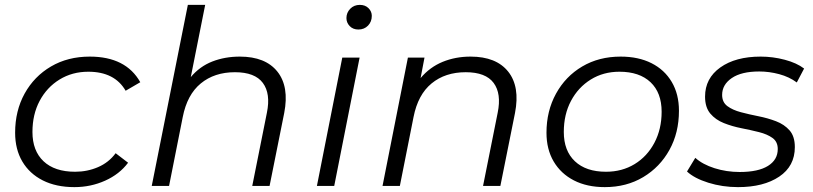

<svg xmlns="http://www.w3.org/2000/svg" viewBox="-20 -762 3334 787"><path d="M285 5Q210 5 155.5 -22.5Q101 -50 71.5 -100Q42 -150 42 -218Q42 -308 81 -378.5Q120 -449 189 -489.5Q258 -530 348 -530Q496 -530 555 -425L495 -390Q450 -468 342 -468Q276 -468 224 -436Q172 -404 142.5 -348.5Q113 -293 113 -221Q113 -144 158.5 -101Q204 -58 288 -58Q338 -58 382 -77Q426 -96 454 -134L505 -95Q470 -48 411 -21.5Q352 5 285 5Z M963 -530Q1068 -530 1117 -468.5Q1166 -407 1145 -299L1085 0H1014L1074 -300Q1090 -378 1057.5 -422Q1025 -466 943 -466Q859 -466 803 -420Q747 -374 729 -282L673 0H602L750 -742H821L762 -446Q799 -490 850.5 -510Q902 -530 963 -530Z M1279 0 1383 -526H1454L1350 0ZM1449 -641Q1427 -641 1413.5 -655Q1400 -669 1400 -688Q1400 -710 1415.5 -726Q1431 -742 1455 -742Q1477 -742 1490.5 -728.5Q1504 -715 1504 -697Q1504 -673 1488.5 -657Q1473 -641 1449 -641Z M1909 -530Q2014 -530 2063 -468.5Q2112 -407 2091 -299L2031 0H1960L2020 -300Q2036 -378 2003.5 -422Q1971 -466 1889 -466Q1805 -466 1749 -420Q1693 -374 1675 -282L1619 0H1548L1652 -526H1720L1704 -442Q1742 -487 1794.5 -508.5Q1847 -530 1909 -530Z M2459 5Q2386 5 2332.5 -22.5Q2279 -50 2249.5 -100Q2220 -150 2220 -218Q2220 -307 2259 -378Q2298 -449 2366.5 -489.5Q2435 -530 2524 -530Q2597 -530 2650.5 -503Q2704 -476 2733.5 -426Q2763 -376 2763 -308Q2763 -218 2724 -147.5Q2685 -77 2616.5 -36Q2548 5 2459 5ZM2464 -58Q2530 -58 2581.5 -89.5Q2633 -121 2662.5 -177Q2692 -233 2692 -304Q2692 -382 2646.5 -425Q2601 -468 2519 -468Q2453 -468 2401.5 -436Q2350 -404 2320.5 -348.5Q2291 -293 2291 -221Q2291 -144 2336.5 -101Q2382 -58 2464 -58Z M3005 5Q2941 5 2883.5 -13Q2826 -31 2796 -59L2830 -115Q2860 -88 2909 -72.5Q2958 -57 3012 -57Q3088 -57 3128 -82Q3168 -107 3168 -151Q3168 -181 3146.5 -196.5Q3125 -212 3091 -220.5Q3057 -229 3019 -236.5Q2981 -244 2947 -257.5Q2913 -271 2891.5 -296.5Q2870 -322 2870 -366Q2870 -441 2932.5 -485.5Q2995 -530 3098 -530Q3148 -530 3197 -517Q3246 -504 3276 -481L3246 -424Q3215 -447 3174 -458Q3133 -469 3092 -469Q3019 -469 2979.5 -442Q2940 -415 2940 -373Q2940 -343 2961.5 -327Q2983 -311 3017 -302Q3051 -293 3089 -285.5Q3127 -278 3161 -265Q3195 -252 3216.5 -227.5Q3238 -203 3238 -159Q3238 -81 3174 -38Q3110 5 3005 5Z"/></svg>

Font: Montserrat
Style: Italic
Weight: 400
Italic angle: -11.3°
Designer: Julieta Ulanovsky
Foundry: Julieta Ulanovsky
Version: Version 9.000; ttfautohint (v1.8.4.7-5d5b)